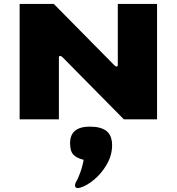

<svg xmlns="http://www.w3.org/2000/svg" viewBox="-20 -608 900 978"><path d="M254 -588 560 -278Q569 -269 574 -269Q580 -269 580 -278V-588H780V0H611L300 -315Q292 -323 286 -323Q280 -323 280 -315V0H80V-588ZM377 350Q362 350 362 336Q362 329 367 319Q376 306 388.5 271.5Q401 237 406 206Q372 198 354.5 180.5Q337 163 337 121Q337 37 438 37Q494 37 522.5 59.5Q551 82 551 132Q551 182 524.5 228.5Q498 275 459.5 307Q421 339 388 348Q380 350 377 350Z"/></svg>

Font: Dashboard
Style: Regular
Weight: 400
Designer: jaiki
Version: Version 1.000